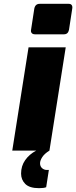

<svg xmlns="http://www.w3.org/2000/svg" viewBox="-20 -786 398 1002"><path d="M142 -630 159 -741Q164 -766 187 -766H339Q350 -766 354.5 -759Q359 -752 357 -741L340 -630Q335 -607 314 -607H162Q151 -607 145.5 -613.5Q140 -620 142 -630ZM129 -539H323L238 0H44ZM90 120Q90 80 111.5 49.5Q133 19 169 0H238Q212 16 200.5 34Q189 52 189 66Q189 82 199.5 91.5Q210 101 225 101H235L221 191Q209 196 184 196Q134 196 112 174Q90 152 90 120Z"/></svg>

Font: Exo Black
Style: Italic
Weight: 900
Italic angle: -9°
Designer: Natanael Gama
Foundry: Natanael Gama
Version: Version 1.500; ttfautohint (v1.6)